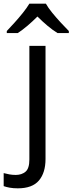

<svg xmlns="http://www.w3.org/2000/svg" viewBox="-75 -786 395 1046"><path d="M22 240Q-3 240 -22 236.5Q-41 233 -55 228V157Q-40 161 -24 164Q-8 167 11 167Q43 167 64 149.5Q85 132 85 83V-536H173V80Q173 155 137 197.5Q101 240 22 240ZM175 -766Q187 -744 209.5 -716.5Q232 -689 256.5 -662.5Q281 -636 300 -617V-606H238Q212 -622 184 -645.5Q156 -669 129 -696Q102 -669 75 -646Q48 -623 22 -606H-38V-617Q-19 -637 4.5 -663Q28 -689 50 -716.5Q72 -744 85 -766Z"/></svg>

Font: Noto Sans IKEA
Style: Regular
Weight: 400
Designer: Monotype Design Team
Foundry: Monotype Imaging Inc.
Version: Version 2.001